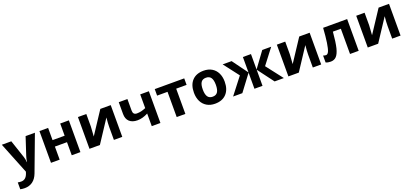

<svg xmlns="http://www.w3.org/2000/svg" viewBox="41 -1710 6654 3103"><g transform="rotate(-20 3368.5 -158.0)"><path d="M34 232V114Q61 120 93 120Q175 120 208 23L217 -4L0 -546H163L266 -239Q280 -198 284 -144H287Q293 -193 308 -239L409 -546H569L338 70Q306 155 248 197.5Q190 240 110 240Q74 240 34 232Z M647 -546H796V-336H1004V-546H1153V0H1004V-225H796V0H647Z M1309 -546H1453V-330Q1453 -301 1442 -163L1694 -546H1873V0H1729V-218Q1729 -281 1739 -382L1488 0H1309Z M2380 -217Q2287 -167 2198 -167Q2109 -167 2060 -212.5Q2011 -258 2011 -343V-546H2160V-346Q2160 -275 2226 -275Q2266 -275 2302.5 -284Q2339 -293 2380 -310V-546H2529V0H2380Z M2809 -434H2630V-546H3137V-434H2958V0H2809Z M3205 -274Q3205 -408 3275 -482Q3345 -556 3471 -556Q3552 -556 3611.5 -521Q3671 -486 3702.5 -422Q3734 -358 3734 -274Q3734 -140 3664 -65Q3594 10 3468 10Q3387 10 3327.5 -25.5Q3268 -61 3236.5 -125Q3205 -189 3205 -274ZM3582 -274Q3582 -356 3555 -396Q3528 -436 3469 -436Q3410 -436 3383.5 -396.5Q3357 -357 3357 -274Q3357 -191 3384 -150.5Q3411 -110 3470 -110Q3529 -110 3555.5 -150.5Q3582 -191 3582 -274Z M3999 -284 3798 -546H3952L4146 -281V-546H4285V-281L4479 -546H4633L4432 -284L4652 0H4493L4285 -277V0H4146V-277L3938 0H3779Z M4730 -546H4874V-330Q4874 -301 4863 -163L5115 -546H5294V0H5150V-218Q5150 -281 5160 -382L4909 0H4730Z M5372 -6V-125Q5399 -115 5420 -115Q5448 -115 5467 -155Q5506 -243 5526 -546H5939V0H5790V-434H5653Q5638 -254 5615 -161Q5592 -71 5555 -30.5Q5518 10 5457 10Q5407 10 5372 -6Z M6095 -546H6239V-330Q6239 -301 6228 -163L6480 -546H6659V0H6515V-218Q6515 -281 6525 -382L6274 0H6095Z"/></g></svg>

Font: OpenSansMMV
Style: Bold
Weight: 700
Foundry: Ascender Corporation
Version: Version 4.001